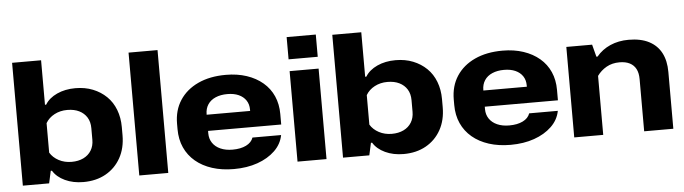

<svg xmlns="http://www.w3.org/2000/svg" viewBox="-47 -931 4045 1135"><g transform="rotate(-5 1975.5 -364.0)"><path d="M408 10Q347 10 299 -12.5Q251 -35 228 -73H221L205 0H49V-729H221V-465H228Q251 -503 299 -525Q347 -547 408 -547Q465 -547 511.5 -528.5Q558 -510 592 -477Q626 -444 644 -397Q662 -350 662 -294V-246Q662 -169 630 -111.5Q598 -54 541 -22Q484 10 408 10ZM349 -115Q389 -115 419 -129.5Q449 -144 465.5 -171Q482 -198 482 -234V-303Q482 -341 465.5 -367.5Q449 -394 419.5 -408.5Q390 -423 349 -423Q307 -423 273 -405Q239 -387 221 -356V-181Q239 -151 273 -133Q307 -115 349 -115Z M740 0V-729H912V0Z M1301 11Q1230 11 1172.5 -7.5Q1115 -26 1074 -60.5Q1033 -95 1011 -143.5Q989 -192 989 -253V-285Q989 -365 1027.5 -424Q1066 -483 1136 -515.5Q1206 -548 1301 -548Q1369 -548 1424.5 -529.5Q1480 -511 1520 -477Q1560 -443 1581 -395.5Q1602 -348 1602 -289V-227H1139V-323H1440L1426 -306V-331Q1426 -363 1410.5 -386Q1395 -409 1367 -421.5Q1339 -434 1300 -434Q1260 -434 1230 -421Q1200 -408 1184 -383.5Q1168 -359 1168 -326V-212Q1168 -180 1184.5 -155.5Q1201 -131 1231.5 -117.5Q1262 -104 1303 -104Q1351 -104 1383.5 -120Q1416 -136 1426 -165H1596Q1586 -112 1545 -72.5Q1504 -33 1441.5 -11Q1379 11 1301 11Z M1679 0V-537H1851V0ZM1679 -607V-739H1852V-607Z M2308 10Q2247 10 2199 -12.5Q2151 -35 2128 -73H2121L2105 0H1949V-729H2121V-465H2128Q2151 -503 2199 -525Q2247 -547 2308 -547Q2365 -547 2411.5 -528.5Q2458 -510 2492 -477Q2526 -444 2544 -397Q2562 -350 2562 -294V-246Q2562 -169 2530 -111.5Q2498 -54 2441 -22Q2384 10 2308 10ZM2249 -115Q2289 -115 2319 -129.5Q2349 -144 2365.5 -171Q2382 -198 2382 -234V-303Q2382 -341 2365.5 -367.5Q2349 -394 2319.5 -408.5Q2290 -423 2249 -423Q2207 -423 2173 -405Q2139 -387 2121 -356V-181Q2139 -151 2173 -133Q2207 -115 2249 -115Z M2943 11Q2872 11 2814.5 -7.5Q2757 -26 2716 -60.5Q2675 -95 2653 -143.5Q2631 -192 2631 -253V-285Q2631 -365 2669.5 -424Q2708 -483 2778 -515.5Q2848 -548 2943 -548Q3011 -548 3066.5 -529.5Q3122 -511 3162 -477Q3202 -443 3223 -395.5Q3244 -348 3244 -289V-227H2781V-323H3082L3068 -306V-331Q3068 -363 3052.5 -386Q3037 -409 3009 -421.5Q2981 -434 2942 -434Q2902 -434 2872 -421Q2842 -408 2826 -383.5Q2810 -359 2810 -326V-212Q2810 -180 2826.5 -155.5Q2843 -131 2873.5 -117.5Q2904 -104 2945 -104Q2993 -104 3025.5 -120Q3058 -136 3068 -165H3238Q3228 -112 3187 -72.5Q3146 -33 3083.5 -11Q3021 11 2943 11Z M3321 0V-537H3474L3493 -464H3500Q3533 -504 3582 -525.5Q3631 -547 3691 -547Q3763 -547 3811.5 -522Q3860 -497 3884.5 -450.5Q3909 -404 3909 -337V0H3736V-310Q3736 -346 3723.5 -370Q3711 -394 3686.5 -406.5Q3662 -419 3626 -419Q3582 -419 3548.5 -400Q3515 -381 3493 -350V0Z"/></g></svg>

Font: Hubot Sans SemiExpanded
Style: Bold
Weight: 700
Width: 6
Designer: Deni Anggara
Foundry: GitHub, Inc., Subsidiary of Microsoft Corporation
Version: Version 2.000